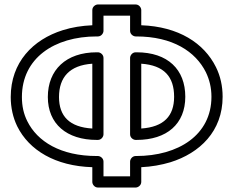

<svg xmlns="http://www.w3.org/2000/svg" viewBox="-20 -785 1050 859"><path d="M589 -87H587C572 -87 562 -73 562 -62V4H443V-62C443 -77 429 -87 418 -87H413C251 -87 147 -152 102 -243C86 -275 78 -310 78 -351C78 -524 222 -622 413 -622H418C433 -622 443 -636 443 -647V-715H562V-647C562 -632 576 -622 587 -622H589C753 -622 855 -554 901 -462C917 -429 926 -393 926 -352C926 -181 778 -87 589 -87ZM612 -672V-740C612 -751 602 -765 587 -765H418C407 -765 393 -755 393 -740V-672C347 -670 302 -663 261 -650C127 -608 28 -506 28 -351C28 -304 38 -259 57 -220C110 -113 227 -42 393 -37V29C393 40 403 54 418 54H587C598 54 612 44 612 29V-37C657 -39 702 -47 742 -59C874 -100 976 -198 976 -352C976 -400 966 -445 946 -485C893 -592 779 -666 612 -672ZM194 -351C194 -231 278 -159 413 -159H418C433 -159 443 -173 443 -184V-526C443 -541 429 -551 418 -551H413C275 -551 194 -472 194 -351ZM244 -351C244 -439 291 -493 393 -500V-210C291 -216 244 -265 244 -351ZM809 -352C809 -474 731 -551 591 -551H587C572 -551 562 -537 562 -526V-184C562 -169 576 -159 587 -159H591C727 -159 809 -231 809 -352ZM759 -352C759 -266 713 -217 612 -210V-500C714 -493 759 -442 759 -352Z"/></svg>

Font: Asimov
Style: XWidOu
Weight: 500
Designer: Google
Version: Version 2.000980; 2014